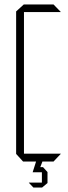

<svg xmlns="http://www.w3.org/2000/svg" viewBox="-20 -721 305 857"><path d="M83 0 52 -34V-35H251V-34L219 0ZM52 -35V-670L86 -701H87V-35ZM87 -667V-701H219L251 -668V-667ZM151 48 153 25H172L192 47V48ZM126 48V47L141 0H169V1L151 48ZM129 116 109 95V94H167V116ZM167 116V48H192V96L168 116Z"/></svg>

Font: Foldit ExtraLight
Style: Regular
Weight: 250
Version: Version 1.003